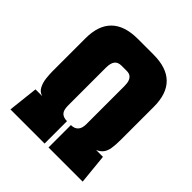

<svg xmlns="http://www.w3.org/2000/svg" viewBox="-193 -839 970 970"><g transform="rotate(45 292.5 -353.5)"><path d="M537 -286V-522Q537 -614 490 -660.5Q443 -707 349 -707H237Q143 -707 95.5 -660.5Q48 -614 48 -522V-286Q48 -266 51 -238.5Q54 -211 65.5 -189Q77 -167 100 -161H52L34 0H278V-160Q265 -160 255 -163.5Q245 -167 238.5 -174Q232 -181 229 -192.5Q226 -204 226 -219V-490Q226 -522 237.5 -537.5Q249 -553 275 -553H313Q328 -553 338 -546Q348 -539 353 -525.5Q358 -512 358 -490V-220Q358 -205 355 -194Q352 -183 345.5 -175.5Q339 -168 329.5 -164Q320 -160 306 -160V0H550L534 -161H485Q506 -170 517.5 -185Q529 -200 533 -224.5Q537 -249 537 -286Z"/></g></svg>

Font: Advent Pro Black
Style: Regular
Weight: 900
Version: Version 3.000